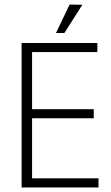

<svg xmlns="http://www.w3.org/2000/svg" viewBox="-20 -824 488 844"><path d="M413 0H75V-635H408V-595H111L121 -605V-334L111 -344H392V-304H111L121 -314V-30L111 -40H413ZM226 -679H263L342 -803L286 -804Z"/></svg>

Font: Gemunu Libre ExtraLight ExtraLight
Style: Regular
Weight: 250
Version: Version 1.100